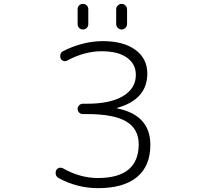

<svg xmlns="http://www.w3.org/2000/svg" viewBox="-20 -974 1040 982"><path d="M377 -850.6V-926.8Q377 -938.5 384.8 -946.3Q392.6 -954.1 404.3 -954.1Q416 -954.1 423.8 -946.3Q431.6 -938.5 431.6 -926.8V-850.6Q431.6 -838.9 423.8 -831.1Q416 -823.2 404.3 -823.2Q392.6 -823.2 384.8 -831.1Q377 -838.9 377 -850.6ZM574.2 -851.6V-925.8Q574.2 -937.5 582.5 -945.8Q590.8 -954.1 602.1 -954.1Q613.3 -954.1 621.6 -945.8Q629.9 -937.5 629.9 -925.8V-851.6Q629.9 -839.8 621.6 -831.5Q613.3 -823.2 602.1 -823.2Q590.8 -823.2 582.5 -831.5Q574.2 -839.8 574.2 -851.6ZM578.1 -421.9Q578.1 -421.9 578.1 -420.9Q578.1 -419.9 578.1 -419.9Q749 -385.7 749 -233.4Q749 -125 680.7 -68.4Q612.3 -11.7 481.4 -11.7Q375 -11.7 279.3 -63.5Q269.5 -69.3 265.6 -80.1Q264.6 -85 264.6 -89.8Q264.6 -95.7 266.6 -101.6Q271.5 -112.3 281.7 -115.2Q292 -118.2 301.8 -113.3Q389.6 -63.5 480.5 -63.5Q688.5 -63.5 689.5 -235.4Q689.5 -314.5 626 -352.5Q562.5 -390.6 423.8 -390.6H403.3Q392.6 -390.6 384.8 -398.4Q377 -406.2 377 -417Q377 -427.7 384.8 -435.5Q392.6 -443.4 403.3 -443.4H423.8Q544.9 -443.4 609.9 -482.9Q674.8 -522.5 674.8 -590.8Q674.8 -646.5 629.4 -679.2Q584 -711.9 500 -711.9Q412.1 -711.9 323.2 -664.1Q313.5 -659.2 303.7 -662.6Q293.9 -666 290 -675.8Q286.1 -686.5 289.6 -697.3Q293 -708 303.7 -712.9Q402.3 -762.7 504.9 -763.7Q611.3 -763.7 672.4 -719.2Q733.4 -674.8 733.4 -597.7Q733.4 -464.8 578.1 -421.9Z"/></svg>

Font: Gen Jyuu Gothic L Monospace Light
Style: Regular
Weight: 300
Designer: [Source Han Sans]
Ryoko NISHIZUKA  (kana & ideographs); Paul D. Hunt (Latin, Greek & Cyrillic); Wenlong ZHANG  (bopomofo
Version: Version 1.002.20150607